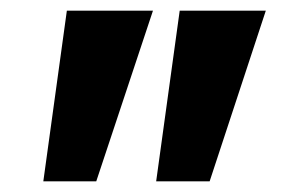

<svg xmlns="http://www.w3.org/2000/svg" viewBox="-20 -720 558 359"><path d="M105 -700H266L160 -381H61ZM316 -700H477L372 -381H272Z"/></svg>

Font: renner_700bold
Style: Bold
Weight: 700
Version: Version 003.000 ; ttfautohint (v0.97) -l 8 -r 50 -G 200 -x 1